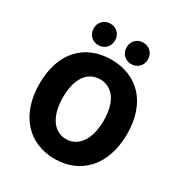

<svg xmlns="http://www.w3.org/2000/svg" viewBox="-219 -1123 1225 1295"><g transform="rotate(30 393.0 -475.5)"><path d="M265 -798C314 -798 348 -834 348 -882C348 -928 314 -965 265 -965C216 -965 182 -928 182 -882C182 -834 216 -798 265 -798ZM521 -798C570 -798 604 -834 604 -882C604 -928 570 -965 521 -965C472 -965 438 -928 438 -882C438 -834 472 -798 521 -798ZM393 14C596 14 734 -132 734 -376C734 -619 596 -758 393 -758C190 -758 52 -620 52 -376C52 -132 190 14 393 14ZM393 -140C295 -140 235 -232 235 -376C235 -520 295 -605 393 -605C491 -605 552 -520 552 -376C552 -232 491 -140 393 -140Z"/></g></svg>

Font: Noto Sans JP Black
Style: Regular
Weight: 900
Designer: Ryoko NISHIZUKA  (kana, bopomofo & ideographs); Paul D. Hunt (Latin, Greek & Cyrillic); Sandoll Communications , Soo-you
Foundry: Adobe
Version: Version 2.002;hotconv 1.0.116;makeotfexe 2.5.65601